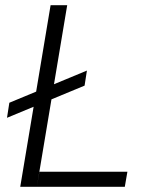

<svg xmlns="http://www.w3.org/2000/svg" viewBox="-20 -720 553 740"><path d="M7 -266 16 -324 315 -448 306 -390ZM58 0 175 -700H239L122 0ZM122 0 132 -58H471L461 0Z"/></svg>

Font: Figtree Light Light
Style: Italic
Weight: 300
Italic angle: -9.5°
Version: Version 2.000